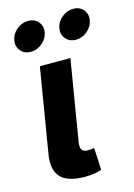

<svg xmlns="http://www.w3.org/2000/svg" viewBox="-117 -825 622 890"><g transform="rotate(-15 194.0 -379.5)"><path d="M179.2 3.4Q95.7 3.4 62.3 -32.5Q28.8 -68.4 41 -141.6L107.9 -545.9H254.4L190.9 -161.6Q186.5 -135.7 193.6 -123.8Q200.7 -111.8 223.1 -111.8Q234.9 -111.8 241.5 -112.8Q248 -113.8 252.9 -115.2L258.3 -8.3Q246.6 -4.4 226.1 -0.5Q205.6 3.4 179.2 3.4ZM85.4 -621.1Q55.2 -621.1 37.4 -642.1Q19.5 -663.1 24.4 -692.4Q29.3 -721.7 54.2 -742.4Q79.1 -763.2 109.4 -763.2Q139.6 -763.2 157.5 -742.4Q175.3 -721.7 170.4 -692.4Q165.5 -663.1 140.6 -642.1Q115.7 -621.1 85.4 -621.1ZM301.8 -621.1Q271.5 -621.1 253.7 -642.1Q235.8 -663.1 240.7 -692.4Q245.6 -721.7 270.5 -742.4Q295.4 -763.2 325.7 -763.2Q356 -763.2 373.8 -742.4Q391.6 -721.7 386.7 -692.4Q381.8 -663.1 356.9 -642.1Q332 -621.1 301.8 -621.1Z"/></g></svg>

Font: Inter
Style: Bold Italic
Weight: 700
Italic angle: -9.39999°
Designer: Rasmus Andersson
Foundry: rsms
Version: Version 4.001;git-9221beed3